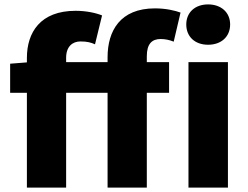

<svg xmlns="http://www.w3.org/2000/svg" viewBox="-20 -851 1124 871"><path d="M835 0H1014V-569H835ZM924 -648C983 -648 1024 -684 1024 -740C1024 -795 983 -831 924 -831C865 -831 825 -795 825 -740C825 -684 865 -648 924 -648ZM26 -430H102V0H280V-430H468V0H646V-430H747V-569H646V-596C646 -653 670 -674 709 -674C728 -674 749 -670 768 -662L799 -794C774 -803 733 -813 683 -813C525 -813 468 -711 468 -591V-569H280V-589C280 -640 309 -663 345 -663C376 -663 393 -658 411 -650L443 -781C416 -792 372 -802 323 -802C163 -802 102 -704 102 -588V-568L26 -562Z"/></svg>

Font: ChiuKong Gothic MN Heavy
Style: Regular
Weight: 900
Designer: Ryoko NISHIZUKA 西塚涼子 (kana, bopomofo & ideographs); Paul D. Hunt (Latin, Greek & Cyrillic); Sandoll Communications 산돌커뮤니
Foundry: Adobe
Version: Version 1.300